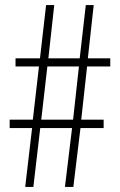

<svg xmlns="http://www.w3.org/2000/svg" viewBox="-20 -734 471 754"><path d="M322 -473H413V-505H325L348 -714H317L293 -505H170L193 -714H161L137 -505H41V-473H133L109 -264H18V-231H106L79 0H111L138 -231H263L235 0H268L296 -231H387V-264H299ZM142 -264 166 -473H290L267 -264Z"/></svg>

Font: Noto Sans Hebrew ExtraCondensed ExtraLight
Style: Regular
Weight: 200
Width: 2
Designer: Monotype Design Team
Foundry: Monotype Imaging Inc.
Version: Version 2.004